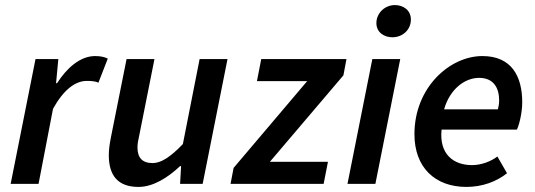

<svg xmlns="http://www.w3.org/2000/svg" viewBox="-20 -725 2109 757"><path d="M22 0H132L189 -296C230 -370 276 -406 322 -406C339 -406 356 -405 368 -399L405 -494C393 -500 377 -504 355 -504C297 -504 244 -458 205 -397H201L210 -492H120Z M526 12C585 12 643 -26 690 -70H694L690 0H779L877 -492H767L701 -157C652 -106 615 -82 582 -82C541 -82 522 -103 522 -144C522 -159 525 -173 530 -196L589 -492H479L417 -182C412 -156 409 -135 409 -113C409 -34 444 12 526 12Z M889 0H1256L1273 -87H1044L1334 -428L1346 -492H1010L993 -405H1191L901 -63Z M1350 0H1460L1558 -492H1448ZM1527 -578C1567 -578 1600 -607 1600 -648C1600 -685 1570 -705 1537 -705C1497 -705 1464 -673 1464 -634C1464 -597 1495 -578 1527 -578Z M1819 12C1883 12 1939 -10 1979 -42L1941 -108C1915 -88 1877 -74 1841 -74C1769 -74 1711 -116 1721 -214H2018C2026 -230 2039 -278 2039 -322C2039 -424 1997 -504 1882 -504C1753 -504 1614 -380 1614 -196C1614 -65 1695 12 1819 12ZM1731 -294C1753 -372 1811 -418 1869 -418C1928 -418 1948 -376 1948 -329C1948 -316 1946 -305 1943 -294Z"/></svg>

Font: Source Sans Pro Semibold
Style: Italic
Weight: 600
Italic angle: -11°
Designer: Paul D. Hunt
Foundry: Adobe Systems Incorporated
Version: Version 3.006;hotconv 1.0.111;makeotfexe 2.5.65597